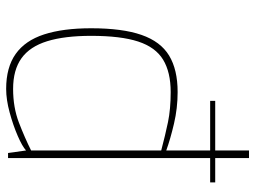

<svg xmlns="http://www.w3.org/2000/svg" viewBox="-120 -682 809 608"><g transform="rotate(90 284.0 -378.5)"><path d="M300 -640V-656H558V-640ZM262 6Q194 6 151.5 -24Q109 -54 89.5 -114Q70 -174 70 -263Q70 -362 91 -422.5Q112 -483 156.5 -510Q201 -537 272 -537Q323 -537 372 -525.5Q421 -514 457 -501V-763H481V0H465L457 -57Q444 -45 410.5 -30.5Q377 -16 336.5 -5Q296 6 262 6ZM262 -16Q321 -16 369 -34.5Q417 -53 457 -73V-485Q408 -498 367 -506.5Q326 -515 272 -515Q209 -515 169.5 -491Q130 -467 112 -412Q94 -357 94 -263Q94 -179 111 -124Q128 -69 165 -42.5Q202 -16 262 -16Z"/></g></svg>

Font: Exo Thin Thin
Style: Regular
Weight: 250
Version: Version 2.000